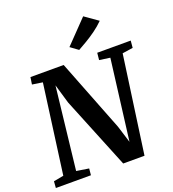

<svg xmlns="http://www.w3.org/2000/svg" viewBox="-173 -1131 1139 1263"><g transform="rotate(-20 397.0 -500.0)"><path d="M-0.5 0 3 -46 73 -59 157 -682.5 84.5 -693.5 92 -743H324.5L521.5 -239L558.5 -120L629.5 -683L554.5 -693.5L559.5 -743H794L789.5 -693.5L715.5 -682.5L620 0H471L267.5 -501L228 -635.5L163 -59.5L249.5 -46L245 0ZM454.5 -801 400.5 -840.5 554.5 -1000 647 -935Q617.5 -905.5 582.5 -880.2Q547.5 -855 514 -835.2Q480.5 -815.5 454.5 -801Z"/></g></svg>

Font: Merriweather 20pt
Style: Bold Italic
Weight: 700
Italic angle: -7.8°
Version: Version 2.101